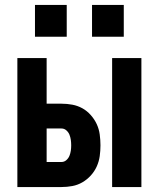

<svg xmlns="http://www.w3.org/2000/svg" viewBox="-20 -754 640 774"><path d="M432 0V-520H550V0ZM50 0V-520H168V-336H228Q250 -336 271.5 -332Q293 -328 312 -317.5Q331 -307 346 -290Q361 -273 370 -253.5Q379 -234 382 -212Q385 -190 385 -168Q385 -146 382 -124.5Q379 -103 370 -83Q361 -63 346 -46.5Q331 -30 312 -19Q293 -8 271.5 -4Q250 0 228 0ZM168 -101H228Q239 -101 247.5 -108.5Q256 -116 260 -126Q264 -136 265.5 -146.5Q267 -157 267 -168Q267 -179 265.5 -190Q264 -201 260 -211Q256 -221 247.5 -228.5Q239 -236 228 -236H168ZM479 -606H351V-734H479ZM121 -606V-734H249V-606Z"/></svg>

Font: Iosevka SS04 Extended
Style: Bold
Weight: 700
Width: 7
Monospace: yes
Designer: Belleve Invis
Foundry: Belleve Invis
Version: Version 19.0.0; ttfautohint (v1.8.4)